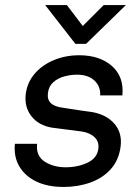

<svg xmlns="http://www.w3.org/2000/svg" viewBox="-20 -730 540 761"><path d="M279 -556 159 -710H245L308 -627L391 -710H479L321 -556ZM232 11Q168 11 123 -11Q78 -33 56 -71.5Q34 -110 39 -160H127Q122 -112 157 -89.5Q192 -67 240 -67Q289 -67 327.5 -85.5Q366 -104 370 -142Q373 -169 354.5 -186.5Q336 -204 303 -209Q277 -212 244.5 -216.5Q212 -221 186 -224Q133 -233 104.5 -269.5Q76 -306 82 -357Q88 -404 118 -438.5Q148 -473 194 -492Q240 -511 294 -511Q375 -511 423.5 -468.5Q472 -426 465 -352H377Q379 -388 354 -411Q329 -434 285 -434Q260 -434 234.5 -427Q209 -420 191 -404Q173 -388 170 -361Q163 -311 229 -303Q234 -302 254.5 -299Q275 -296 300.5 -292Q326 -288 344 -286Q402 -276 433.5 -239.5Q465 -203 458 -149Q451 -95 419 -59.5Q387 -24 338 -6.5Q289 11 232 11Z"/></svg>

Font: Haskoy Medium
Style: Italic
Weight: 500
Designer: Ertekin Erdin
Foundry: Ertekin Erdin
Version: Version 2.000; ttfautohint (v1.8.4.7-5d5b)